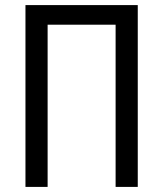

<svg xmlns="http://www.w3.org/2000/svg" viewBox="-20 -734 642 754"><path d="M167 0V-637H434V0H521V-714H80V0Z"/></svg>

Font: Noto Sans Display SemiCondensed
Style: Regular
Weight: 400
Width: 4
Designer: Monotype Design team
Foundry: Monotype Imaging Inc.
Version: 1.000